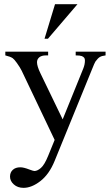

<svg xmlns="http://www.w3.org/2000/svg" viewBox="-20 -699 540 935"><path d="M5.9 -447.3H214.4V-429.2H204.1Q182.1 -429.2 171.1 -419.7Q160.2 -410.2 160.2 -396Q160.2 -377 176.3 -343.3L285.2 -117.7L385.3 -364.7Q393.6 -384.8 393.6 -404.3Q393.6 -413.1 390.1 -417.5Q386.2 -422.9 377.9 -426Q369.6 -429.2 348.6 -429.2V-447.3H494.1V-429.2Q476.1 -427.2 466.3 -421.4Q456.5 -415.5 444.8 -399.4Q440.4 -392.6 428.2 -361.8L246.1 84.5Q219.7 149.4 177 182.6Q134.3 215.8 94.7 215.8Q65.9 215.8 47.4 199.2Q28.8 182.6 28.8 161.1Q28.8 140.6 42.2 128.2Q55.7 115.7 79.1 115.7Q95.2 115.7 123 126.5Q142.6 133.8 147.5 133.8Q162.1 133.8 179.4 118.7Q196.8 103.5 214.4 60.1L246.1 -17.6L85.4 -355Q78.1 -370.1 62 -392.6Q49.8 -409.7 42 -415.5Q30.8 -423.3 5.9 -429.2ZM357.4 -678.7 213.4 -510.3H196.8L248 -678.7Z"/></svg>

Font: Jameel Khushkhati
Style: Regular
Weight: 400
Version: Version 3.5